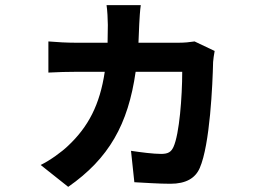

<svg xmlns="http://www.w3.org/2000/svg" viewBox="-20 -650 1040 746"><path d="M814 -452 736 -489C717 -486 696 -484 675 -484H518L521 -556C522 -576 524 -611 527 -630H394C397 -612 399 -572 399 -553L398 -484H273C242 -484 202 -486 168 -489V-368C202 -370 246 -371 274 -371H387C368 -243 323 -157 244 -83C220 -60 175 -27 138 -9L245 76C403 -34 478 -167 507 -371H688C688 -275 677 -129 654 -79C645 -60 634 -52 606 -52C576 -52 529 -58 489 -64L502 58C542 60 596 64 642 64C703 64 739 42 756 3C796 -88 806 -323 808 -409C809 -419 811 -438 814 -452Z"/></svg>

Font: Noto Sans Mono CJK TC
Style: Bold
Weight: 700
Designer: Ryoko NISHIZUKA 西塚涼子 (kana, bopomofo & ideographs); Paul D. Hunt (Latin, Greek & Cyrillic); Sandoll Communications 산돌커뮤니
Foundry: Adobe
Version: Version 2.004;hotconv 1.0.118;makeotfexe 2.5.65603